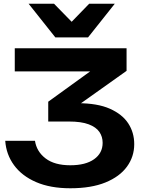

<svg xmlns="http://www.w3.org/2000/svg" viewBox="-20 -827 765 1027"><path d="M59 -569H657V-448L339 -222L318 -275H395Q501 -275 567.5 -245.5Q634 -216 666 -167Q698 -118 698 -56Q698 11 659 64.5Q620 118 544 149Q468 180 356 180Q249 180 173 147Q97 114 55 56.5Q13 -1 8 -74H167Q176 -16 224 20.5Q272 57 356 57Q438 57 483.5 24.5Q529 -8 529 -63Q529 -96 511.5 -121.5Q494 -147 454.5 -162Q415 -177 348 -177H238V-283L570 -523L595 -445H59ZM451 -627H276L133 -807H269L401 -672H326L457 -807H594Z"/></svg>

Font: Unbounded Medium
Style: Regular
Weight: 500
Designer: Luke Prowse, Jean-Baptiste Morizot, Fátima Lázaro, Florian Runge
Foundry: NaN
Version: Version 1.700